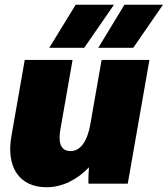

<svg xmlns="http://www.w3.org/2000/svg" viewBox="-20 -772 705 807"><path d="M176 15C243 15 306 -18 354 -69C352 -46 351 -18 352 0H517L608 -520H407L359 -246C347 -180 319 -137 277 -137C231 -137 225 -179 234 -229L285 -520H84L28 -200C5 -71 60 15 176 15ZM187 -571H334L459 -752H298ZM393 -571H540L665 -752H503Z"/></svg>

Font: Fixel Text 20240404 Black
Style: Italic
Weight: 900
Width: 4
Italic angle: -10°
Designer: AlfaBravo + MacPaw
Foundry: Kyrylo Tkachov, Marchela Mozhyna, Serhii Makarenko, Maria Weinstein, Zakhar Kryvoshyya
Version: Version 1.211;Glyphs 3.2 (3225)